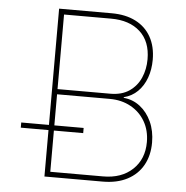

<svg xmlns="http://www.w3.org/2000/svg" viewBox="-52 -779 802 829"><g transform="rotate(5 349.0 -364.0)"><path d="M170.9 0V-727.5H398.4Q459.5 -727.5 502.9 -705.3Q546.4 -683.1 569.6 -641.6Q592.8 -600.1 592.8 -543Q592.8 -500 579.8 -464.4Q566.9 -428.7 542.2 -404.3Q517.6 -379.9 482.4 -371.1V-368.2Q522 -364.7 553.2 -340.6Q584.5 -316.4 602.8 -276.6Q621.1 -236.8 621.1 -186.5Q621.1 -130.4 597.7 -88.4Q574.2 -46.4 529.8 -23.2Q485.4 0 422.9 0ZM194.3 -22.5H422.9Q502.9 -22.5 550.8 -67.6Q598.6 -112.8 598.6 -186.5Q598.6 -236.8 576.2 -275.6Q553.7 -314.5 513.9 -336.4Q474.1 -358.4 422.9 -358.4H194.3ZM194.3 -380.9H422.9Q472.7 -380.9 505.4 -403.3Q538.1 -425.8 554.2 -462.6Q570.3 -499.5 570.3 -543Q570.3 -620.1 524.2 -662.1Q478 -704.1 398.4 -704.1H194.3ZM50.8 -201.2V-223.6H321.3V-201.2Z"/></g></svg>

Font: Inter Tight Thin
Style: Regular
Weight: 250
Designer: Rasmus Andersson
Foundry: rsms
Version: Version 3.004